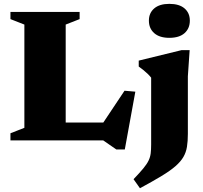

<svg xmlns="http://www.w3.org/2000/svg" viewBox="-20 -746 1081 1020"><path d="M643 48H598L528.5 0H223L225 -95H549L501.5 -54L641.5 -264L699 -259ZM329 -615.5V0H35.5V-38L109.5 -67V-615.5L35.5 -644.5V-682.5H403V-644.5ZM879.5 -545Q827.5 -545 799.2 -570Q771 -595 771 -636.5Q771 -677 799.2 -701.2Q827.5 -725.5 879.5 -725.5Q932.5 -725.5 960.5 -701.2Q988.5 -677 988.5 -636.5Q988.5 -595 960.5 -570Q932.5 -545 879.5 -545ZM783 -333.5Q775.5 -343 765.2 -353Q755 -363 742.8 -373Q730.5 -383 717 -392.5V-424L944 -479.5H987.5L978 -340.5V-34.5Q978 4.5 973.2 34Q968.5 63.5 954.2 88Q940 112.5 912.2 136.8Q884.5 161 838.2 189Q792 217 723.5 254L689.5 206Q722.5 171.5 741.5 148.5Q760.5 125.5 769.2 107.2Q778 89 780.5 69.2Q783 49.5 783 21Z"/></svg>

Font: Newsreader ExtraBold
Style: Regular
Weight: 800
Designer: Hugues Gentile
Foundry: Production Type
Version: Version 1.003